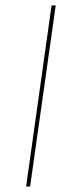

<svg xmlns="http://www.w3.org/2000/svg" viewBox="-20 -680 275 700"><path d="M183.1 -660.2 89.8 0H75.2L168 -660.2Z"/></svg>

Font: Human Sans Thin
Style: Italic
Weight: 100
Italic angle: -8°
Designer: Tim Radville
Foundry: Continuum
Version: Version 1.000;FEAKit 1.0